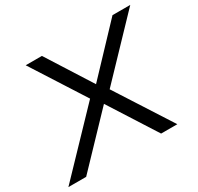

<svg xmlns="http://www.w3.org/2000/svg" viewBox="-174 -886 1103 1067"><g transform="rotate(-30 378.0 -352.5)"><path d="M-24 0 341 -381 340 -344 109 -705H213L401 -409H386L666 -705H780L432 -341L431 -380L675 0H571L370 -315L390 -314L90 0Z"/></g></svg>

Font: Nunito Sans 10pt SemiExpanded
Style: Italic
Weight: 400
Width: 6
Italic angle: -9°
Designer: Vernon Adams
Foundry: Vernon Adams
Version: Version 3.101;gftools[0.9.27]